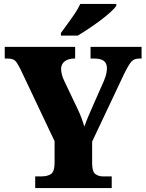

<svg xmlns="http://www.w3.org/2000/svg" viewBox="-20 -951 738 971"><path d="M158 0V-59H191Q221 -59 238.5 -71.5Q256 -84 256 -127V-237L83 -602Q68 -632 57 -643.5Q46 -655 16 -655H4V-714H360V-655H356Q326 -655 307.5 -641Q289 -627 289 -602Q289 -591 292.5 -576Q296 -561 303 -546L372 -401Q385 -374 392 -354.5Q399 -335 407 -311Q416 -338 429 -368Q442 -398 456 -430L506 -543Q516 -568 518.5 -583Q521 -598 521 -603Q521 -631 505 -643Q489 -655 456 -655H438V-714H696V-655H685Q658 -655 644.5 -639.5Q631 -624 608 -578L446 -235V-125Q446 -83 462 -71Q478 -59 500 -59H545V0ZM288 -784Q302 -804 321 -829.5Q340 -855 358 -882Q376 -909 386 -931H568V-921Q559 -908 537 -888Q515 -868 486 -846.5Q457 -825 427 -805Q397 -785 373 -771H288Z"/></svg>

Font: Noto Serif SemiCondensed Black
Style: Regular
Weight: 900
Width: 4
Designer: Monotype Design Team
Foundry: Monotype Imaging Inc.
Version: Version 2.014; ttfautohint (v1.8.4.7-5d5b)